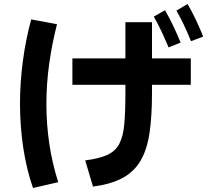

<svg xmlns="http://www.w3.org/2000/svg" viewBox="-20 -874 1040 960"><path d="M935 -668Q916 -715 898.5 -751.5Q881 -788 862 -821L918 -854Q941 -814 960.5 -772.5Q980 -731 996 -691ZM823 -637Q803 -684 785.5 -721Q768 -758 749 -791L805 -823Q828 -783 847.5 -742Q867 -701 883 -661ZM271 37 145 66Q112 -29 96 -137Q80 -245 80 -355Q80 -462 94.5 -570Q109 -678 136 -777L265 -753Q240 -655 226 -555Q212 -455 212 -354Q212 -253 226.5 -155.5Q241 -58 271 37ZM445 59 406 -72Q476 -81 516.5 -99.5Q557 -118 576.5 -155Q596 -192 601.5 -253.5Q607 -315 607 -411V-450H342V-582H607V-763H740V-582H934V-450H740V-411Q740 -292 727.5 -208.5Q715 -125 682.5 -70Q650 -15 592.5 16Q535 47 445 59Z"/></svg>

Font: Murecho SemiBold
Style: Regular
Weight: 600
Designer: Neil Summerour
Foundry: Positype
Version: Version 1.010; ttfautohint (v1.8.3)